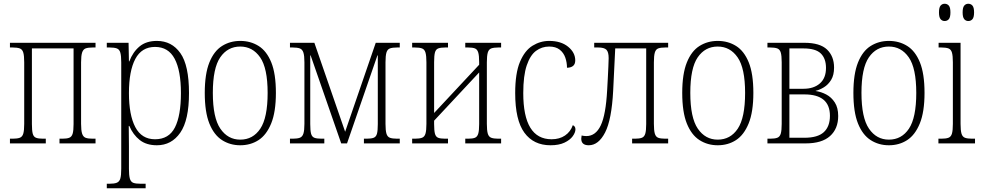

<svg xmlns="http://www.w3.org/2000/svg" viewBox="-20 -764 5247 1023"><path d="M33 0V-25H47Q72 -25 85.5 -30Q99 -35 104 -52Q109 -69 109 -104V-432Q109 -467 104 -484Q99 -501 85.5 -506Q72 -511 47 -511H33V-536H489V-511H474Q449 -511 436 -506Q423 -501 417.5 -484Q412 -467 412 -432V-104Q412 -69 417.5 -52Q423 -35 436 -30Q449 -25 474 -25H489V0H297V-25H312Q336 -25 349 -30Q362 -35 367 -51.5Q372 -68 372 -103V-506H150V-103Q150 -68 154.5 -51.5Q159 -35 172 -30Q185 -25 209 -25H224V0Z M549 239V215H564Q589 215 602.5 209.5Q616 204 621 187.5Q626 171 626 135V-432Q626 -467 621 -484Q616 -501 602.5 -506Q589 -511 564 -511H549V-536H665L667 -437H669Q688 -487 723.5 -516.5Q759 -546 816 -546Q895 -546 941 -481Q987 -416 987 -268Q987 -124 940.5 -57Q894 10 816 10Q760 10 724.5 -18Q689 -46 669 -93H666Q667 -48 667 15V136Q667 171 672 188Q677 205 690 210Q703 215 729 215H756V239ZM806 -22Q880 -22 912 -85Q944 -148 944 -268Q944 -388 910.5 -451Q877 -514 806 -514Q735 -514 701 -450Q667 -386 667 -268Q667 -151 701 -86.5Q735 -22 806 -22Z M1260 10Q1206 10 1163 -17.5Q1120 -45 1095.5 -106Q1071 -167 1071 -269Q1071 -370 1095.5 -431Q1120 -492 1163 -519Q1206 -546 1260 -546Q1315 -546 1358 -519Q1401 -492 1425.5 -431.5Q1450 -371 1450 -269Q1450 -168 1425 -106.5Q1400 -45 1357.5 -17.5Q1315 10 1260 10ZM1260 -20Q1328 -20 1367 -78.5Q1406 -137 1406 -269Q1406 -401 1366 -458.5Q1326 -516 1260 -516Q1193 -516 1153.5 -458.5Q1114 -401 1114 -269Q1114 -137 1154 -78.5Q1194 -20 1260 -20Z M1525 0V-25H1539Q1564 -25 1577.5 -30Q1591 -35 1596.5 -52Q1602 -69 1602 -104V-432Q1602 -467 1596.5 -484Q1591 -501 1577.5 -506Q1564 -511 1539 -511H1525V-536H1655L1819 -62L1982 -536H2110V-511H2096Q2071 -511 2057.5 -506Q2044 -501 2039 -484Q2034 -467 2034 -432V-104Q2034 -69 2039 -52Q2044 -35 2057.5 -30Q2071 -25 2096 -25H2110V0H1919V-25H1933Q1958 -25 1971 -30Q1984 -35 1988.5 -51.5Q1993 -68 1993 -103V-469H1991L1829 0H1798L1635 -469H1633V-103Q1633 -68 1637.5 -51.5Q1642 -35 1655 -30Q1668 -25 1694 -25H1708V0Z M2176 0V-25H2190Q2215 -25 2228.5 -30Q2242 -35 2247 -52Q2252 -69 2252 -104V-432Q2252 -467 2247 -484Q2242 -501 2228.5 -506Q2215 -511 2190 -511H2176V-536H2367V-511H2352Q2328 -511 2315 -506Q2302 -501 2297.5 -484.5Q2293 -468 2293 -433V-162L2533 -419V-433Q2533 -468 2528 -484.5Q2523 -501 2510.5 -506Q2498 -511 2474 -511H2459V-536H2650V-511H2635Q2611 -511 2597.5 -506Q2584 -501 2579 -484Q2574 -467 2574 -432V-104Q2574 -69 2579 -52Q2584 -35 2597.5 -30Q2611 -25 2635 -25H2650V0H2459V-25H2474Q2498 -25 2510.5 -30Q2523 -35 2528 -51.5Q2533 -68 2533 -103V-378L2293 -121V-103Q2293 -68 2297.5 -51.5Q2302 -35 2314.5 -30Q2327 -25 2352 -25H2367V0Z M2913 10Q2823 10 2774 -57Q2725 -124 2725 -268Q2725 -374 2750.5 -434.5Q2776 -495 2817.5 -520.5Q2859 -546 2906 -546Q2969 -546 3007 -515Q3045 -484 3045 -442Q3045 -404 3001 -403Q3001 -431 2992 -457Q2983 -483 2962 -499.5Q2941 -516 2906 -516Q2867 -516 2836 -493Q2805 -470 2786.5 -415.5Q2768 -361 2768 -268Q2768 -22 2919 -22Q2961 -22 2990.5 -42Q3020 -62 3032 -97Q3046 -91 3046 -75Q3046 -58 3031.5 -38Q3017 -18 2987.5 -4Q2958 10 2913 10Z M3117 10Q3077 10 3077 -25Q3077 -30 3078 -34Q3079 -38 3079 -42Q3092 -39 3104 -39Q3154 -39 3181 -96Q3208 -153 3215 -284Q3217 -314 3218.5 -347.5Q3220 -381 3221.5 -410Q3223 -439 3223 -454Q3223 -487 3211 -499Q3199 -511 3167 -511H3146V-536H3540V-511H3525Q3500 -511 3487 -506Q3474 -501 3469 -484Q3464 -467 3464 -432V-104Q3464 -69 3469 -52Q3474 -35 3487 -30Q3500 -25 3525 -25H3540V0H3348V-25H3363Q3387 -25 3400 -30Q3413 -35 3418 -51.5Q3423 -68 3423 -103V-506H3258L3247 -280Q3239 -126 3204 -58Q3169 10 3117 10Z M3804 10Q3750 10 3707 -17.5Q3664 -45 3639.5 -106Q3615 -167 3615 -269Q3615 -370 3639.5 -431Q3664 -492 3707 -519Q3750 -546 3804 -546Q3859 -546 3902 -519Q3945 -492 3969.5 -431.5Q3994 -371 3994 -269Q3994 -168 3969 -106.5Q3944 -45 3901.5 -17.5Q3859 10 3804 10ZM3804 -20Q3872 -20 3911 -78.5Q3950 -137 3950 -269Q3950 -401 3910 -458.5Q3870 -516 3804 -516Q3737 -516 3697.5 -458.5Q3658 -401 3658 -269Q3658 -137 3698 -78.5Q3738 -20 3804 -20Z M4069 0V-25H4083Q4108 -25 4121.5 -30Q4135 -35 4140 -52Q4145 -69 4145 -104V-432Q4145 -467 4140 -484Q4135 -501 4121.5 -506Q4108 -511 4083 -511H4069V-536H4266Q4349 -536 4386.5 -500Q4424 -464 4424 -404Q4424 -364 4408.5 -338.5Q4393 -313 4370 -299Q4347 -285 4326 -280V-279Q4355 -275 4382.5 -260.5Q4410 -246 4428 -218Q4446 -190 4446 -146Q4446 -78 4402.5 -39Q4359 0 4273 0ZM4186 -291H4261Q4316 -291 4348.5 -319.5Q4381 -348 4381 -402Q4381 -452 4353.5 -479Q4326 -506 4261 -506H4186ZM4186 -30H4266Q4337 -30 4369.5 -60Q4402 -90 4402 -147Q4402 -261 4266 -261H4186Z M4716 10Q4662 10 4619 -17.5Q4576 -45 4551.5 -106Q4527 -167 4527 -269Q4527 -370 4551.5 -431Q4576 -492 4619 -519Q4662 -546 4716 -546Q4771 -546 4814 -519Q4857 -492 4881.5 -431.5Q4906 -371 4906 -269Q4906 -168 4881 -106.5Q4856 -45 4813.5 -17.5Q4771 10 4716 10ZM4716 -20Q4784 -20 4823 -78.5Q4862 -137 4862 -269Q4862 -401 4822 -458.5Q4782 -516 4716 -516Q4649 -516 4609.5 -458.5Q4570 -401 4570 -269Q4570 -137 4610 -78.5Q4650 -20 4716 -20Z M5013 -652Q5000 -652 4991.5 -662Q4983 -672 4983 -698Q4983 -724 4991.5 -734Q5000 -744 5013 -744Q5027 -744 5035.5 -734Q5044 -724 5044 -698Q5044 -672 5035.5 -662Q5027 -652 5013 -652ZM5139 -652Q5126 -652 5117.5 -662Q5109 -672 5109 -698Q5109 -724 5117.5 -734Q5126 -744 5139 -744Q5153 -744 5161.5 -734Q5170 -724 5170 -698Q5170 -672 5161.5 -662Q5153 -652 5139 -652ZM4980 0V-25H4995Q5020 -25 5033.5 -30Q5047 -35 5052 -52Q5057 -69 5057 -104V-432Q5057 -467 5052 -484Q5047 -501 5033.5 -506Q5020 -511 4995 -511H4981V-536H5098V-104Q5098 -69 5103 -52Q5108 -35 5121.5 -30Q5135 -25 5160 -25H5175V0Z"/></svg>

Font: Noto Serif Condensed ExtraLight
Style: Regular
Weight: 200
Width: 3
Designer: Monotype Design Team
Foundry: Monotype Imaging Inc.
Version: Version 2.013; ttfautohint (v1.8.4.7-5d5b)